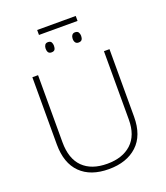

<svg xmlns="http://www.w3.org/2000/svg" viewBox="-175 -1107 1066 1235"><g transform="rotate(-20 358.0 -489.5)"><path d="M491 -989V-955H227V-989ZM265 -892Q282 -892 288 -881.5Q294 -871 294 -857Q294 -841 288 -831.5Q282 -822 265 -822Q250 -822 243.5 -831.5Q237 -841 237 -857Q237 -871 243.5 -881.5Q250 -892 265 -892ZM450 -892Q467 -892 473.5 -881.5Q480 -871 480 -857Q480 -841 473.5 -831.5Q467 -822 450 -822Q436 -822 429 -831.5Q422 -841 422 -857Q422 -871 429 -881.5Q436 -892 450 -892ZM622 -252Q622 -123 550 -56.5Q478 10 356 10Q231 10 162.5 -58Q94 -126 94 -254V-714H133V-255Q133 -142 191.5 -84Q250 -26 358 -26Q463 -26 523.5 -82Q584 -138 584 -246V-714H622Z"/></g></svg>

Font: Noto Sans ExtraLight
Style: Regular
Weight: 200
Designer: Monotype Design Team
Foundry: Monotype Imaging Inc.
Version: Version 2.007